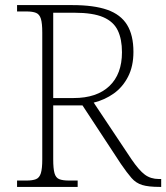

<svg xmlns="http://www.w3.org/2000/svg" viewBox="-20 -734 653 754"><path d="M47 0V-25H84Q108 -25 121.5 -30.5Q135 -36 140.5 -54Q146 -72 146 -108V-606Q146 -643 140.5 -660.5Q135 -678 121.5 -683.5Q108 -689 84 -689H47V-714H264Q349 -714 401.5 -695.5Q454 -677 479 -636.5Q504 -596 504 -530Q504 -474 483 -433Q462 -392 427 -367Q392 -342 348 -331L496 -109Q526 -65 549 -48Q572 -31 604 -31H613V0H607Q563 0 538.5 -7.5Q514 -15 496.5 -35Q479 -55 455 -90L304 -320H189V-108Q189 -72 194 -54Q199 -36 212.5 -30.5Q226 -25 251 -25H285V0ZM269 -349Q360 -349 409.5 -396Q459 -443 459 -529Q459 -580 442.5 -614.5Q426 -649 385.5 -666.5Q345 -684 272 -684H189V-349Z"/></svg>

Font: Noto Serif Khmer ExtraLight
Style: Regular
Weight: 250
Version: Version 2.003